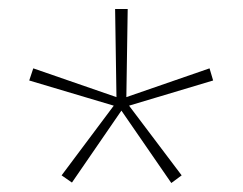

<svg xmlns="http://www.w3.org/2000/svg" viewBox="-20 -820 540 427"><path d="M264 -800H236L239 -604L54 -668L45 -641L233 -585L117 -430L140 -414L250 -574L361 -413L384 -430L267 -585L454 -641L446 -668L261 -604Z"/></svg>

Font: Noto Sans Malayalam Condensed Thin
Style: Regular
Weight: 100
Width: 3
Designer: Jelle Bosma - Monotype Design Team
Foundry: Monotype Imaging Inc.
Version: Version 2.104